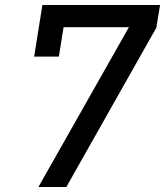

<svg xmlns="http://www.w3.org/2000/svg" viewBox="-20 -750 662 770"><path d="M134 0H246L607 -639L622 -730H150L117 -523H216L235 -641H497Z"/></svg>

Font: JetBrains Mono Medium
Style: Italic
Weight: 436
Italic angle: -9°
Monospace: yes
Designer: Philipp Nurullin, Konstantin Bulenkov
Foundry: JetBrains
Version: Version 2.305